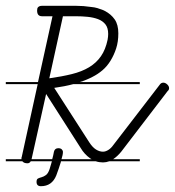

<svg xmlns="http://www.w3.org/2000/svg" viewBox="-20 -570 603 662"><path d="M336 -535 342 -532Q363 -521 375.5 -503Q388 -485 388 -455Q388 -426 380.5 -403Q373 -380 361 -360.5Q349 -341 333 -327.5Q317 -314 299 -305Q278 -294 255 -287H462V-280H233Q203 -272 167 -267L288 -79Q299 -62 311 -54.5Q323 -47 335 -47Q344 -47 353.5 -53Q363 -59 370 -69L530 -277Q535 -285 543 -285Q550 -285 556.5 -279Q563 -273 563 -266Q563 -260 558 -256L398 -47Q385 -31 370 -21H462V-14H357Q346 -10 335 -10Q322 -10 310 -14H190Q190 -13 190 -12Q183 11 174 35Q159 72 121 72Q106 72 106 57Q106 48 111 45.5Q116 43 123.5 41Q131 39 138.5 33.5Q146 28 151 13Q155 -2 159 -14H86Q82 -7 75 -7Q64 -7 59 -12L57 -14H0V-21H54V-24Q54 -28 55 -29L110 -280H0V-287H111L161 -514H125Q108 -514 108 -533V-535L109 -542Q113 -550 125 -550H241Q268 -550 294 -546Q306 -545 316 -542ZM197 -514 150 -300Q193 -306 227.5 -314.5Q262 -323 287 -338Q312 -353 328 -376Q344 -399 351 -433Q353 -444 353 -453Q353 -474 343.5 -486Q334 -498 318 -504Q302 -510 282 -512Q262 -514 241 -514ZM166 -47Q169 -59 181 -59Q189 -59 193 -55Q197 -51 197 -46Q197 -37 192 -21H296Q294 -22 291 -24Q271 -38 258 -60L139 -246L89 -22V-21H160Q164 -35 166 -47Z"/></svg>

Font: Gruenewald VA 3. Klasse
Style: Regular
Weight: 400
Designer: Peter Wiegel
Foundry: Peter Wiegel, nach dem Schriftentwurf von Dr. H. Gr¸newald
Version: Version 0.007